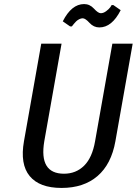

<svg xmlns="http://www.w3.org/2000/svg" viewBox="-20 -915 673 945"><path d="M469 -780Q441 -780 420.5 -802.5Q400 -825 387 -825Q379 -825 370 -820.5Q361 -816 355 -810Q349 -804 344 -798Q339 -792 336 -788L334 -785H325L289 -810Q332 -895 394 -895Q422 -895 442.5 -872.5Q463 -850 476 -850Q489 -850 502.5 -860Q516 -870 522.5 -879Q529 -888 529 -890H538L574 -865Q531 -780 469 -780ZM98 -220 183 -700H283L198 -220Q171 -60 295 -60Q354 -60 394 -99.5Q434 -139 448 -220L533 -700H633L548 -220Q528 -107 460 -48.5Q392 10 283 10Q174 10 126 -48.5Q78 -107 98 -220Z"/></svg>

Font: Scada
Style: Italic
Weight: 400
Italic angle: -10°
Designer: Jovanny Lemonad
Foundry: Jovanny Lemonad
Version: Version 4.100;PS 004.100;hotconv 1.0.88;makeotf.lib2.5.64775